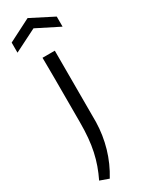

<svg xmlns="http://www.w3.org/2000/svg" viewBox="-294 -803 797 1055"><g transform="rotate(-30 105.0 -275.0)"><path d="M-38 -697 105 -770 248 -697V-633L105 -705L-38 -633ZM-1 200Q17 163 30 126.5Q43 90 51.5 50.5Q60 11 64 -33.5Q68 -78 68 -132Q68 -136 68 -164.5Q68 -193 68 -233.5Q68 -274 68 -321.5Q68 -369 68 -413Q68 -457 67.5 -491.5Q67 -526 67 -540H145V-87Q143 -5 120.5 72.5Q98 150 55 220Z"/></g></svg>

Font: Encode Sans Condensed
Style: Regular
Weight: 400
Designer: Pablo Impallari, Andres Torresi
Foundry: Pablo Impallari, Andres Torresi
Version: Version 1.000; ttfautohint (v1.00) -l 8 -r 50 -G 200 -x 14 -